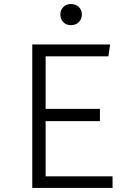

<svg xmlns="http://www.w3.org/2000/svg" viewBox="-20 -923 655 943"><path d="M512.3 -646.2H204.1V-388.2H470.8V-328.2H204.1V-56.9H532.8V0H138.5V-704.6H521ZM382.1 -852.3Q382.1 -829.2 367.2 -814.4Q352.3 -799.5 328.2 -799.5Q305.1 -799.5 290.8 -814.4Q276.4 -829.2 276.4 -852.3Q276.4 -873.8 291 -888.5Q305.6 -903.1 328.2 -903.1Q352.3 -903.1 367.2 -888.5Q382.1 -873.8 382.1 -852.3Z"/></svg>

Font: Fira Code Fixed Light
Style: Regular
Weight: 300
Monospace: yes
Designer: Carrois Corporate, Edenspiekermann AG, Nikita Prokopov
Foundry: Carrois Corporate, Edenspiekermann AG, Nikita Prokopov
Version: Version 5.002